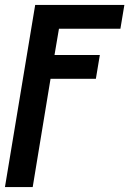

<svg xmlns="http://www.w3.org/2000/svg" viewBox="-23 -540 543 775"><path d="M-3 215 119 -520H479L463 -424H215L197 -318H380L364 -222H181L109 215Z"/></svg>

Font: Iosevka
Style: Bold Italic
Weight: 700
Italic angle: -9°
Monospace: yes
Designer: Belleve Invis
Foundry: Belleve Invis
Version: Version 32.5.0; ttfautohint (v1.8.4)